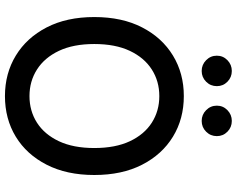

<svg xmlns="http://www.w3.org/2000/svg" viewBox="-113 -865 989 803"><g transform="rotate(90 381.5 -463.5)"><path d="M381.8 10.3Q287.1 10.3 212.4 -35.2Q137.7 -80.6 94.5 -164.3Q51.3 -248 51.3 -363.3Q51.3 -479.5 94.5 -563.2Q137.7 -647 212.4 -692.4Q287.1 -737.8 381.8 -737.8Q477.1 -737.8 551.5 -692.4Q626 -647 668.9 -563.2Q711.9 -479.5 711.9 -363.3Q711.9 -248 668.9 -164.1Q626 -80.1 551.5 -34.9Q477.1 10.3 381.8 10.3ZM381.8 -92.3Q443.8 -92.3 492.9 -123.5Q542 -154.8 570.6 -215.3Q599.1 -275.9 599.1 -363.3Q599.1 -451.7 570.6 -512.2Q542 -572.8 492.9 -604Q443.8 -635.3 381.8 -635.3Q319.8 -635.3 270.5 -603.8Q221.2 -572.3 192.6 -511.7Q164.1 -451.2 164.1 -363.3Q164.1 -275.9 192.6 -215.6Q221.2 -155.3 270.5 -123.8Q319.8 -92.3 381.8 -92.3ZM485.8 -812.5Q459.5 -812.5 440.7 -831.1Q421.9 -849.6 421.9 -876Q421.9 -901.9 440.7 -920.2Q459.5 -938.5 485.8 -938.5Q512.2 -938.5 530.8 -920.2Q549.3 -901.9 549.3 -876Q549.3 -849.6 530.8 -831.1Q512.2 -812.5 485.8 -812.5ZM276.9 -812.5Q250.5 -812.5 231.7 -831.1Q212.9 -849.6 212.9 -876Q212.9 -901.9 231.7 -920.2Q250.5 -938.5 276.9 -938.5Q303.2 -938.5 321.8 -920.2Q340.3 -901.9 340.3 -876Q340.3 -849.6 321.8 -831.1Q303.2 -812.5 276.9 -812.5Z"/></g></svg>

Font: V-Inter
Style: Medium-500
Weight: 500
Designer: Rasmus Andersson
Foundry: rsms
Version: Version 4.000;git-4146feb